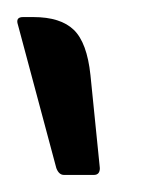

<svg xmlns="http://www.w3.org/2000/svg" viewBox="-43 -576 196 225"><path d="M23 -379 -22 -547Q-25 -556 -16 -556H-4Q28 -556 43.5 -541Q59 -526 63 -488L74 -379Q74 -371 67 -371H32Q26 -371 23 -379Z"/></svg>

Font: Zain
Style: Italic
Weight: 400
Italic angle: -10°
Designer: Zain,Boutros
Foundry: Mobile Telecommunications Company (Zain), 2024
Version: Version 1.51; ttfautohint (v1.8.4)